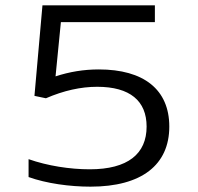

<svg xmlns="http://www.w3.org/2000/svg" viewBox="-20 -690 740 719"><path d="M319 9C511 9 614 -73 614 -216C614 -355 518 -430 350 -430C293 -430 240 -421 188 -404L208 -607H560V-670H139L109 -331L152 -322C219 -351 283 -365 344 -365C467 -365 529 -312 529 -216C529 -114 459 -56 316 -56C242 -56 158 -69 87 -94V-27C154 -3 241 9 319 9Z"/></svg>

Font: LT Wave Light
Style: Regular
Weight: 300
Designer: Daniel Lyons
Version: Version 2.5 (Glyphs App)